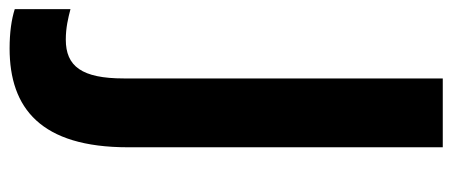

<svg xmlns="http://www.w3.org/2000/svg" viewBox="-368 -456 965 410"><g transform="rotate(90 115.0 -251.5)"><path d="M14 211C142 211 225 144 225 -42V-714H78V-33C78 57 52 91 -5 91C-30 91 -51 86 -70 81V200C-48 207 -20 211 14 211Z"/></g></svg>

Font: Noto Sans Thai Looped SemiCondensed
Style: Bold
Weight: 700
Width: 4
Designer: Sasikarn Vongin, Ben Mitchell
Foundry: The Fontpad Ltd
Version: Version 1.001